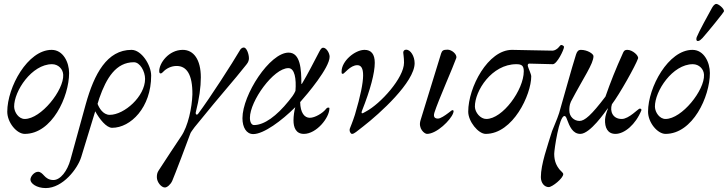

<svg xmlns="http://www.w3.org/2000/svg" viewBox="-20 -668 3708 978"><path d="M106 14C245 14 332 -176 332 -296C332 -350 302 -414 243 -414C121 -414 17 -224 17 -99C17 -44 65 14 106 14ZM106 -62C76 -62 53 -95 52 -124C51 -204 142 -341 245 -341C277 -341 301 -316 302 -287C306 -209 189 -62 106 -62Z M650 -414C525 -414 460 -292 417 -138L339 145C323 203 288 249 252 249C229 249 215 238 205 227C195 216 186 207 174 207C155 207 135 230 135 247C135 266 166 290 213 290C300 290 376 191 394 131L465 -101C487 -61 522 -17 551 -17C646 -17 750 -121 750 -283C750 -336 701 -414 650 -414ZM539 -83C504 -83 484 -120 477 -139L486 -168C522 -271 571 -351 662 -351C693 -351 719 -305 719 -266C719 -177 613 -83 539 -83Z M820 287C831 287 848 273 857 254C867 232 940 40 950 11C951 7 963 -9 971 -20C1125 -210 1164 -249 1235 -339C1246 -352 1248 -363 1248 -371C1248 -393 1236 -426 1222 -426C1214 -426 1206 -420 1202 -412C1164 -347 1051 -171 989 -88C987 -86 985 -84 983 -84C979 -84 976 -88 977 -95C995 -165 1003 -225 1003 -274C1003 -365 966 -414 911 -414C839 -414 791 -346 791 -306C791 -295 795 -294 799 -294C801 -294 804 -295 809 -300C828 -321 854 -332 880 -332C931 -332 961 -288 960 -187C958 -120 938 -25 903 26C868 78 838 124 789 199C780 212 779 223 779 235C779 259 801 287 820 287Z M1270 15C1323 15 1415 -53 1484 -122C1479 -104 1475 -77 1475 -55C1475 -19 1487 14 1528 14C1592 14 1658 -68 1658 -116C1658 -119 1657 -120 1652 -120C1648 -120 1644 -118 1638 -110C1623 -92 1585 -68 1558 -68C1531 -68 1510 -93 1509 -148C1545 -188 1659 -323 1659 -379C1659 -397 1643 -425 1626 -425C1619 -425 1614 -419 1607 -406C1578 -351 1549 -293 1519 -243C1518 -241 1517 -240 1516 -240C1516 -240 1515 -241 1515 -243C1515 -313 1511 -400 1450 -400C1354 -400 1215 -185 1215 -66C1215 -19 1235 15 1270 15ZM1274 -31C1261 -31 1253 -46 1253 -68C1253 -153 1373 -321 1449 -321C1481 -321 1490 -267 1485 -205C1477 -186 1464 -170 1451 -154C1389 -77 1326 -31 1274 -31Z M1773 14C1785 14 1797 1 1830 -24C1914 -89 2092 -250 2092 -346C2092 -382 2071 -415 2049 -415C2039 -415 2034 -408 2034 -400C2034 -394 2038 -376 2038 -349C2038 -271 1918 -139 1844 -100C1831 -93 1829 -91 1825 -91C1820 -91 1822 -99 1824 -104C1867 -212 1889 -297 1889 -348C1889 -392 1871 -414 1837 -414C1788 -414 1720 -357 1720 -304C1720 -294 1720 -292 1727 -292C1734 -292 1764 -336 1800 -336C1837 -336 1846 -279 1788 -84C1777 -49 1763 -16 1762 -13C1758 0 1766 14 1773 14Z M2155 14C2205 14 2276 -57 2288 -91C2292 -102 2292 -107 2283 -107C2282 -107 2274 -100 2263 -92C2247 -80 2224 -64 2211 -64C2197 -64 2185 -70 2193 -95C2212 -155 2290 -331 2304 -372C2310 -391 2281 -415 2260 -415C2237 -415 2232 -410 2227 -396L2122 -55C2109 -13 2142 14 2155 14Z M2454 14C2593 14 2686 -186 2686 -279C2686 -290 2672 -319 2669 -330C2667 -338 2669 -344 2676 -344C2683 -344 2782 -341 2796 -341C2817 -341 2853 -415 2853 -429C2853 -434 2844 -439 2838 -439C2835 -439 2830 -431 2822 -423C2815 -417 2805 -410 2794 -410C2742 -410 2630 -414 2588 -414C2466 -414 2365 -224 2365 -99C2365 -50 2416 14 2454 14ZM2457 -62C2427 -62 2400 -95 2399 -124C2398 -205 2485 -341 2610 -341C2638 -341 2648 -333 2648 -305C2648 -210 2540 -62 2457 -62Z M2775 285C2793 285 2849 240 2849 219C2849 212 2839 206 2828 193C2817 178 2803 156 2803 116C2803 95 2828 -77 2855 -77C2862 -77 2865 -68 2868 -60C2881 -25 2897 14 2936 14C2986 14 3063 -99 3075 -115H3077C3070 -98 3063 -77 3062 -60C3060 -18 3075 14 3115 14C3161 14 3218 -34 3247 -106C3249 -111 3244 -115 3239 -115C3231 -115 3184 -62 3147 -62C3102 -62 3085 -100 3097 -137C3137 -190 3217 -333 3230 -370C3235 -384 3202 -414 3176 -414C3168 -414 3160 -413 3155 -402C3115 -314 3090 -250 3064 -176C2992 -81 2958 -52 2932 -52C2904 -52 2880 -74 2880 -105C2880 -116 2880 -132 2888 -150C2953 -274 3003 -343 3003 -382C3003 -394 2972 -414 2939 -414C2925 -414 2919 -405 2914 -390C2895 -332 2838 -125 2828 -92C2818 -60 2798 -17 2792 0C2769 75 2735 169 2735 234C2735 265 2754 285 2775 285Z M3535 -459C3543 -459 3551 -467 3558 -474C3584 -503 3668 -606 3668 -611C3668 -626 3639 -648 3629 -648C3619 -648 3611 -636 3604 -623C3587 -592 3540 -507 3529 -479C3527 -474 3524 -459 3535 -459ZM3370 14C3509 14 3596 -176 3596 -296C3596 -350 3566 -414 3507 -414C3385 -414 3281 -224 3281 -99C3281 -44 3329 14 3370 14ZM3370 -62C3340 -62 3317 -95 3316 -124C3315 -204 3406 -341 3509 -341C3541 -341 3565 -316 3566 -287C3570 -209 3453 -62 3370 -62Z"/></svg>

Font: EB Garamond
Style: Italic
Weight: 400
Italic angle: -17.2°
Designer: Georg Duffner and Octavio Pardo
Foundry: Georg Duffner
Version: Version 1.000;PS 001.000;hotconv 1.0.88;makeotf.lib2.5.64775